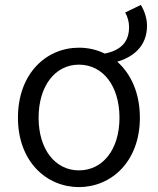

<svg xmlns="http://www.w3.org/2000/svg" viewBox="-20 -748 642 781"><path d="M301 -55C204 -55 137 -141 137 -269C137 -398 204 -485 301 -485C399 -485 466 -398 466 -269C466 -141 399 -55 301 -55ZM301 13C433 13 549 -91 549 -269C549 -371 512 -448 457 -497C519 -515 578 -558 578 -643C578 -673 568 -703 553 -728L489 -697C500 -679 505 -657 505 -638C505 -576 470 -543 406 -530C374 -546 338 -554 301 -554C169 -554 53 -450 53 -269C53 -91 169 13 301 13Z"/></svg>

Font: Noto Sans HK DemiLight
Style: Regular
Weight: 350
Designer: Ryoko NISHIZUKA 西塚涼子 (kana, bopomofo & ideographs); Paul D. Hunt (Latin, Greek & Cyrillic); Sandoll Communications 산돌커뮤니
Foundry: Adobe
Version: Version 2.004;hotconv 1.0.118;makeotfexe 2.5.65603